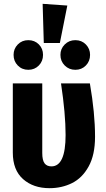

<svg xmlns="http://www.w3.org/2000/svg" viewBox="-20 -967 552 1004"><path d="M477 -252Q477 -157 443.5 -96.5Q410 -36 356.5 -9.5Q303 17 239 17Q154 17 100.5 -30.5Q47 -78 47 -169V-531H201V-167Q201 -129 213 -113Q225 -97 249 -97Q323 -97 323 -261Q323 -372 299 -531H450Q477 -375 477 -252ZM332 -938 293 -742H209L203 -947ZM205 -680Q205 -647 183 -624.5Q161 -602 128 -602Q95 -602 73 -624.5Q51 -647 51 -680Q51 -712 73 -734.5Q95 -757 128 -757Q161 -757 183 -735Q205 -713 205 -680ZM451 -680Q451 -647 429 -624.5Q407 -602 374 -602Q341 -602 318.5 -624.5Q296 -647 296 -680Q296 -712 318.5 -734.5Q341 -757 374 -757Q407 -757 429 -734.5Q451 -712 451 -680Z"/></svg>

Font: Fira Sans Condensed
Style: Bold
Weight: 700
Width: 3
Designer: bBox Type GmbH & Carrois Corporate GbR & Edenspiekermann AG
Foundry: bBox Type GmbH & Carrois Corporate GbR & Edenspiekermann AG
Version: Version 4.301